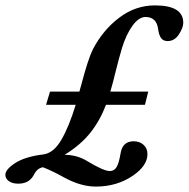

<svg xmlns="http://www.w3.org/2000/svg" viewBox="-79 -666 700 712"><path d="M276.4 25.9Q219.7 25.9 157.2 -8.8Q117.2 -31.2 80.1 -45.9Q68.8 -43.5 61 -37.1Q53.2 -30.8 45.4 -15.6Q28.3 15.1 -11.2 15.1Q-32.7 15.1 -45.9 5.9Q-59.1 -3.4 -59.1 -17.6Q-59.1 -37.6 -22.7 -61.3Q13.7 -85 81.1 -93.3Q119.6 -98.1 148.2 -147Q176.8 -195.8 201.7 -277.3H91.8L106.4 -326.2H215.3L222.7 -352.5Q248 -448.7 265.6 -483.4Q302.7 -554.7 363 -600.3Q423.3 -646 495.6 -646Q600.6 -646 600.6 -581.5Q600.6 -563.5 584.5 -538.6Q568.4 -513.7 542.5 -513.7Q526.4 -513.7 518.3 -524.9Q510.3 -536.1 507.3 -558.6Q501.5 -603 460.4 -603Q436 -603 412.6 -571Q389.2 -539.1 373.5 -488.3Q361.8 -449.2 349.1 -397.9Q339.4 -357.4 330.1 -326.2H470.7L458.5 -277.3H314Q292.5 -220.2 256.8 -174.8Q221.2 -129.4 160.6 -91.8Q206.5 -91.8 244.1 -68.8Q305.2 -31.7 328.1 -31.7Q344.7 -31.7 353.5 -46.6Q362.3 -61.5 368.2 -97.7Q375.5 -142.1 416.5 -142.1Q439 -142.1 453.4 -128.9Q467.8 -115.7 467.8 -94.7Q467.8 -51.8 414.6 -15.1Q355 25.9 276.4 25.9Z"/></svg>

Font: Elstob 10pt SemiBold
Style: Italic
Weight: 600
Italic angle: -20°
Designer: Peter S. Baker
Version: Version 1.015